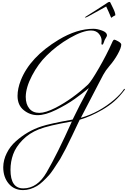

<svg xmlns="http://www.w3.org/2000/svg" viewBox="-20 -1186 1330 2014"><path d="M734 88Q487 131 386.5 171Q286 211 216 283Q146 355 118 432.5Q90 510 90 596Q90 790 224 790Q373 790 470 620Q581 429 734 88ZM1044 -724 1046 -758Q1046 -798 1017 -832Q988 -866 936 -866Q849 -866 712 -787.5Q575 -709 468 -602Q381 -517 316 -393Q251 -269 250 -170Q250 -93 287.5 -47.5Q325 -2 392 -2Q458 -2 564 -56Q738 -146 904 -300Q939 -335 1018.5 -473Q1098 -611 1154 -736Q1168 -770 1178.5 -770Q1189 -770 1220.5 -752Q1252 -734 1252 -718Q1252 -685 1215 -618Q1178 -551 1128 -494Q1087 -446 1063 -401.5Q1039 -357 1015.5 -311Q992 -265 986 -254L828 50Q1020 -5 1180 -142Q1247 -201 1278 -248Q1282 -254 1286 -254Q1290 -254 1290 -251Q1290 -248 1288 -244Q1234 -172 1180.5 -125Q1127 -78 1056 -36Q928 38 816 70Q803 96 735 240.5Q667 385 612 480Q528 614 495 650.5Q462 687 430 717Q398 747 368 765Q295 808 222 808Q128 808 71 740Q14 672 14 568Q15 491 51 420Q86 349 146 296Q267 188 414 140Q504 110 742 68Q810 -74 912 -262Q841 -203 761 -146Q681 -89 568.5 -33.5Q456 22 375 22Q294 22 229 -30.5Q164 -83 164 -180Q164 -256 198 -343Q294 -587 595 -769Q786 -884 960 -884Q999 -884 1050.5 -865.5Q1102 -847 1102 -814Q1102 -807 1092 -791Q1082 -775 1078 -766.5Q1074 -758 1070 -744Q1061 -718 1056 -718Q1044 -718 1044 -724ZM1096 -1150Q1117 -1166 1126 -1166Q1135 -1166 1137 -1160Q1139 -1154 1164.5 -1103.5Q1190 -1053 1190 -1027Q1190 -1025 1178 -1019.5Q1166 -1014 1158 -1007Q1150 -1000 1148 -1000L1146 -999V-1000Q1123 -1057 1094 -1118L902 -1012Q884 -1002 872 -1002L870 -1004Q870 -1006 890 -1018Q990 -1080 1096 -1150Z"/></svg>

Font: Miama
Style: Regular
Weight: 400
Italic angle: 16.5°
Designer: Linus Romer
Foundry: Linus Romer
Version: 0.32